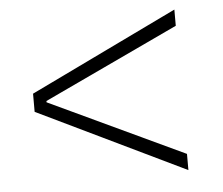

<svg xmlns="http://www.w3.org/2000/svg" viewBox="-42 -634 669 576"><g transform="rotate(-5 293.0 -346.5)"><path d="M502.9 -104.5V-153.3L96.7 -344.2V-348.1L502.9 -539.1V-587.9L58.6 -373.5V-318.8Z"/></g></svg>

Font: Cascadia Mono PL ExtraLight
Style: Regular
Weight: 200
Monospace: yes
Designer: Aaron Bell
Foundry: Saja Typeworks
Version: Version 2404.023